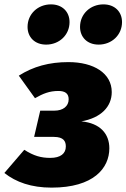

<svg xmlns="http://www.w3.org/2000/svg" viewBox="-46 -838 578 878"><path d="M165 -634C225 -634 272 -678 272 -737C272 -784 239 -818 187 -818C127 -818 80 -774 80 -715C80 -668 113 -634 165 -634ZM405 -634C465 -634 512 -678 512 -737C512 -784 479 -818 427 -818C367 -818 320 -774 320 -715C320 -668 353 -634 405 -634ZM267 -554C179 -554 106 -534 40 -492L114 -389C151 -410 180 -422 221 -422C251 -422 268 -411 268 -384C268 -352 242 -332 203 -332H138L110 -212H200C246 -212 255 -191 255 -168C255 -136 231 -116 184 -116C142 -116 109 -125 65 -153L-26 -47C27 -5 97 20 190 20C382 20 454 -69 454 -160C454 -226 412 -275 326 -283C416 -299 465 -350 465 -417C465 -503 383 -554 267 -554Z"/></svg>

Font: Fira Sans Heavy
Style: Italic
Weight: 900
Italic angle: -8°
Designer: bBox Type GmbH & Carrois Corporate GbR & Edenspiekermann AG
Foundry: bBox Type GmbH & Carrois Corporate GbR & Edenspiekermann AG
Version: Version 4.301;PS 004.301;hotconv 1.0.88;makeotf.lib2.5.64775